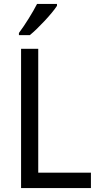

<svg xmlns="http://www.w3.org/2000/svg" viewBox="-20 -1030 508 984"><path d="M272 -1000V-1010H170C147 -965 109 -904 77 -861V-850H133C177 -886 247 -961 272 -1000ZM88 -66H446V-145H176V-780H88Z"/></svg>

Font: Noto Sans Malayalam UI SemiCondensed
Style: Regular
Weight: 400
Width: 4
Designer: Jelle Bosma - Monotype Design Team
Foundry: Monotype Imaging Inc.
Version: Version 2.104